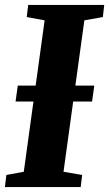

<svg xmlns="http://www.w3.org/2000/svg" viewBox="-28 -763 445 783"><path d="M-8 0 -2 -49.5 69 -62.5 154 -680 81 -693.5 87 -743H397L391.5 -693.5L316 -680L231 -62.5L307 -49.5L301 0ZM35.5 -349 44.5 -414H356.5L347.5 -349Z"/></svg>

Font: Merriweather 24pt SemiCondensed Black
Style: Italic
Weight: 900
Width: 4
Italic angle: -7.8°
Designer: Eben Sorkin
Foundry: Eben Sorkin
Version: Version 2.101